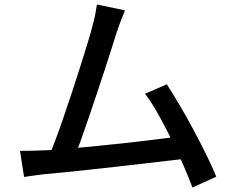

<svg xmlns="http://www.w3.org/2000/svg" viewBox="-20 -795 1040 854"><path d="M536 -749Q528 -729 518.5 -705Q509 -681 498 -648Q490 -622 476 -578Q462 -534 444.5 -480.5Q427 -427 408 -370.5Q389 -314 371 -261Q353 -208 337.5 -165Q322 -122 311 -97L195 -93Q208 -123 225.5 -169.5Q243 -216 262 -271.5Q281 -327 300.5 -385.5Q320 -444 337 -498.5Q354 -553 368 -598Q382 -643 389 -671Q399 -707 403.5 -730Q408 -753 411 -775ZM722 -420Q748 -380 779.5 -326.5Q811 -273 842 -215Q873 -157 899.5 -103Q926 -49 942 -9L836 39Q820 -4 795.5 -60.5Q771 -117 741.5 -177Q712 -237 682 -290Q652 -343 625 -378ZM169 -126Q204 -127 254.5 -131Q305 -135 363 -141Q421 -147 482 -153Q543 -159 600.5 -166Q658 -173 707 -179Q756 -185 789 -190L815 -90Q779 -86 727.5 -80Q676 -74 616 -67Q556 -60 493 -53Q430 -46 370.5 -39.5Q311 -33 260.5 -28Q210 -23 175 -20Q156 -18 133 -14.5Q110 -11 87 -8L69 -124Q93 -124 120 -124.5Q147 -125 169 -126Z"/></svg>

Font: Noto Sans SC Medium
Style: Regular
Weight: 500
Designer: Ryoko NISHIZUKA  (kana, bopomofo & ideographs); Paul D. Hunt (Latin, Greek & Cyrillic); Sandoll Communications , Soo-you
Foundry: Adobe
Version: Version 2.004-H2;hotconv 1.0.118;makeotfexe 2.5.65603